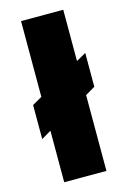

<svg xmlns="http://www.w3.org/2000/svg" viewBox="-113 -784 557 839"><g transform="rotate(-15 165.5 -364.5)"><path d="M70 -233 26 -207V-361L70 -386V-729H261V-497L305 -522V-369L261 -343V0H70Z"/></g></svg>

Font: Mona Sans Black
Style: Regular
Weight: 900
Designer: Deni Anggara
Foundry: GitHub
Version: Version 2.000